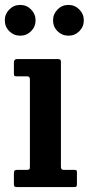

<svg xmlns="http://www.w3.org/2000/svg" viewBox="-28 -760 361 780"><path d="M82.5 -450H40Q32.5 -450 30.5 -452Q28.5 -454 28.5 -461.5V-506.5Q28.5 -520 41.5 -520H209Q219.5 -520 219.5 -509.5V-82Q219.5 -70 230 -70H272Q279.5 -70 282 -68.5Q284.5 -67 284.5 -59.5V-13Q284.5 -5 282.5 -2.5Q280.5 0 272 0H43Q34.5 0 31.5 -2Q28.5 -4 28.5 -12V-55Q28.5 -65 31.8 -67.5Q35 -70 44 -70H81.5Q89.5 -70 91.5 -72.5Q93.5 -75 93.5 -83V-437.5Q93.5 -450 82.5 -450ZM250 -615Q224 -615 205.8 -633.2Q187.5 -651.5 187.5 -677.5Q187.5 -703 205.8 -721.5Q224 -740 250 -740Q276 -740 294.2 -721.5Q312.5 -703 312.5 -677.5Q312.5 -651.5 294.2 -633.2Q276 -615 250 -615ZM54 -615Q28 -615 9.8 -633.2Q-8.5 -651.5 -8.5 -677.5Q-8.5 -703 9.8 -721.5Q28 -740 54 -740Q80 -740 98.2 -721.5Q116.5 -703 116.5 -677.5Q116.5 -651.5 98.2 -633.2Q80 -615 54 -615Z"/></svg>

Font: Besley* Narrow Semi
Style: Regular
Weight: 600
Width: 4
Designer: Owen Earl
Foundry: indestructible type*
Version: Version 3.000; ttfautohint (v1.8.3)